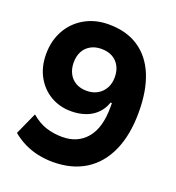

<svg xmlns="http://www.w3.org/2000/svg" viewBox="-132 -822 864 940"><g transform="rotate(20 300.0 -352.5)"><path d="M247 11Q207 11 169.5 3Q132 -5 98 -21.5Q64 -38 34 -63L86 -178Q125 -145 164.5 -132.5Q204 -120 248 -120Q289 -120 320.5 -134Q352 -148 375 -175.5Q398 -203 409.5 -243.5Q421 -284 421 -336V-359H414Q402 -324 377.5 -300Q353 -276 319 -264.5Q285 -253 246 -253Q186 -253 138.5 -281Q91 -309 63.5 -359Q36 -409 36 -475Q36 -545 66.5 -599.5Q97 -654 151.5 -685Q206 -716 276 -716Q368 -716 431.5 -674Q495 -632 527.5 -553Q560 -474 560 -361Q560 -244 523 -160.5Q486 -77 416 -33Q346 11 247 11ZM283 -373Q316 -373 340 -387Q364 -401 377.5 -425.5Q391 -450 391 -482Q391 -515 378 -539.5Q365 -564 341 -577.5Q317 -591 283 -591Q250 -591 226 -577Q202 -563 189.5 -539Q177 -515 177 -482Q177 -450 190 -425Q203 -400 227 -386.5Q251 -373 283 -373Z"/></g></svg>

Font: Nunito Sans 6pt ExtraBold
Style: Regular
Weight: 800
Version: Version 3.101;gftools[0.9.27]